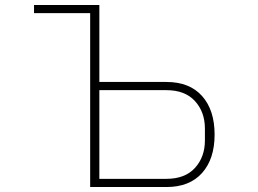

<svg xmlns="http://www.w3.org/2000/svg" viewBox="-20 -753 1040 773"><path d="M343 0V-700H117V-733H380V-423H650Q743 -423 793.5 -366.5Q844 -310 844 -211Q844 -113 793.5 -56.5Q743 0 650 0ZM650 -33Q725 -33 765 -77Q805 -121 805 -188V-235Q805 -302 765 -346Q725 -390 650 -390H380V-33Z"/></svg>

Font: IBM Plex Sans JP ExtraLight
Style: Regular
Weight: 200
Designer: Mike Abbink; Paul van der Laan; Pieter van Rosmalen; Wujin Sim; Yejin Wi; Jinhee Kim; Boomi Park; Yona Kim; Kichan Ma
Foundry: Sandoll Inc.
Version: Version 1.001